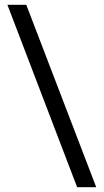

<svg xmlns="http://www.w3.org/2000/svg" viewBox="-20 -754 434 804"><path d="M303 30 11 -734H90L383 30Z"/></svg>

Font: CBA Beacon Sans
Style: Regular
Weight: 400
Designer: Wei Huang
Foundry: Wei Huang
Version: Version 1.002